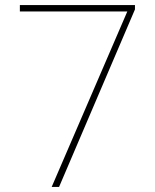

<svg xmlns="http://www.w3.org/2000/svg" viewBox="-20 -734 610 754"><path d="M183 0 480 -689H58V-714H510V-697L212 0Z"/></svg>

Font: Noto Sans Armenian Thin
Style: Regular
Weight: 250
Version: Version 2.007